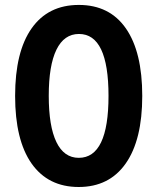

<svg xmlns="http://www.w3.org/2000/svg" viewBox="-20 -745 635 775"><path d="M107.4 -85Q41 -179.7 41 -357.9Q41 -536.1 107.7 -630.6Q174.3 -725.1 298.3 -725.1Q422.4 -725.1 488.3 -630.1Q554.2 -535.2 554.2 -357.7Q554.2 -180.2 487.5 -85.2Q420.9 9.8 297.6 9.8Q174.3 9.8 107.4 -85ZM298.8 -607.9Q238.8 -607.9 207.8 -544.4Q176.8 -481 176.8 -358.4Q176.8 -235.8 207.5 -171.9Q238.3 -107.9 297.9 -107.9Q418 -107.9 418 -357.9Q418 -607.9 298.8 -607.9Z"/></svg>

Font: Open Sans Hebrew Condensed
Style: Bold
Weight: 700
Width: 3
Foundry: Ascender Corporation, Yanek Iontef
Version: Version 2.001;PS 002.001;hotconv 1.0.70;makeotf.lib2.5.58329